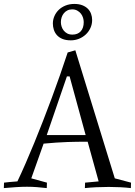

<svg xmlns="http://www.w3.org/2000/svg" viewBox="-46 -961 690 981"><path d="M338.9 -704.1 540.5 -49.8 623.5 -27.8 622.6 0Q597.7 -2.9 568.8 -4.4Q540 -5.9 509.8 -5.9Q477.5 -5.9 446.5 -4.4Q415.5 -2.9 387.7 0L388.7 -27.8L458 -34.2L401.9 -236.8H382.8Q369.1 -236.8 347.7 -236.6Q326.2 -236.3 299.1 -235.4Q272 -234.4 240.7 -232.4Q209.5 -230.5 176.8 -227.1L113.8 -49.8L193.8 -27.8L192.9 0Q166.5 -2.9 142.3 -4.9Q118.2 -6.8 91.8 -6.8Q65.4 -6.8 36.9 -4.9Q8.3 -2.9 -26.4 0L-25.4 -27.8Q-11.2 -29.3 1.5 -30.8Q12.7 -31.7 24.2 -32.7Q35.6 -33.7 43 -34.2Q63 -76.2 84.7 -126Q106.4 -175.8 128.9 -230.5Q151.4 -285.2 174.1 -343.8Q196.8 -402.3 218.8 -461.4Q240.7 -520.5 261.2 -579.1Q281.7 -637.7 299.8 -692.9ZM295.9 -570.8 192.9 -271H391.6L309.6 -570.8ZM322.8 -913.1Q309.1 -913.1 298.3 -907.7Q287.6 -902.3 280.3 -893.3Q272.9 -884.3 269 -872.6Q265.1 -860.8 265.1 -848.1Q265.1 -836.9 268.6 -825.7Q272 -814.5 279.3 -805.2Q286.6 -795.9 297.6 -790Q308.6 -784.2 324.2 -784.2Q351.1 -784.2 366.5 -801Q381.8 -817.9 381.8 -848.1Q381.8 -858.4 378.4 -869.9Q375 -881.3 367.7 -890.9Q360.4 -900.4 349.1 -906.7Q337.9 -913.1 322.8 -913.1ZM224.1 -840.8Q224.1 -860.4 231.9 -878.4Q239.7 -896.5 253.9 -910.4Q268.1 -924.3 288.6 -932.6Q309.1 -940.9 334 -940.9Q357.4 -940.9 374.8 -934.1Q392.1 -927.2 403.1 -916Q414.1 -904.8 419.4 -889.9Q424.8 -875 424.8 -858.9Q424.8 -836.9 416 -817.9Q407.2 -798.8 392.3 -784.9Q377.4 -771 357.7 -762.9Q337.9 -754.9 315.9 -754.9Q290.5 -754.9 272.9 -762.2Q255.4 -769.5 244.6 -781.7Q233.9 -793.9 229 -809.3Q224.1 -824.7 224.1 -840.8Z"/></svg>

Font: Simonetta
Style: Italic
Weight: 400
Italic angle: -2°
Designer: Gayaneh Bagdasaryan
Foundry: BrownFox
Version: Version 1.001